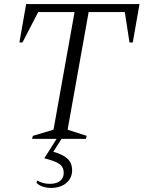

<svg xmlns="http://www.w3.org/2000/svg" viewBox="-20 -680 703 940"><path d="M137 0 141 -15 242 -45 345 -621H167L90 -472H75L108 -660H663L630 -472H614L591 -621H414L311 -45L404 -15L401 0H281L241 63Q288 76 310.5 97Q333 118 333 154Q333 192 304.5 216Q276 240 230 240Q208 240 189 233.5Q170 227 159 215L161 205H164Q191 220 224 220Q256 220 274 206Q292 192 292 166Q292 138 271 123Q250 108 197 95L257 0Z"/></svg>

Font: Spectral Light
Style: Italic
Weight: 300
Italic angle: -10°
Designer: Jean-Baptiste Levee
Foundry: Production Type
Version: Version 2.001